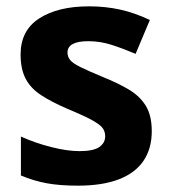

<svg xmlns="http://www.w3.org/2000/svg" viewBox="-20 -576 537 606"><path d="M459 -162Q459 -107 433 -68.5Q407 -30 355 -10Q303 10 226 10Q169 10 128 2.5Q87 -5 46 -22V-145Q90 -125 141 -112Q192 -99 231 -99Q275 -99 293.5 -112Q312 -125 312 -146Q312 -160 304.5 -171Q297 -182 272 -196Q247 -210 194 -232Q143 -254 110 -275.5Q77 -297 61 -327.5Q45 -358 45 -404Q45 -480 104 -518Q163 -556 261 -556Q312 -556 358 -546Q404 -536 453 -513L408 -406Q368 -423 332 -434.5Q296 -446 259 -446Q226 -446 209.5 -437Q193 -428 193 -410Q193 -397 201.5 -386.5Q210 -376 234.5 -364Q259 -352 307 -332Q354 -313 388 -292.5Q422 -272 440.5 -241.5Q459 -211 459 -162Z"/></svg>

Font: Noto Sans Sinhala
Style: Regular
Weight: 400
Designer: Jelle Bosma - Monotype Design Team
Foundry: Monotype Imaging Inc.
Version: Version 2.006